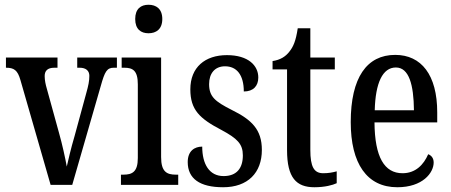

<svg xmlns="http://www.w3.org/2000/svg" viewBox="-20 -778 1897 808"><path d="M66 -441 193 0H284L404 -416C421 -477 430 -493 459 -493H472V-536H305V-493H315C342 -493 356 -480 356 -459C356 -437 352 -418 343 -386L294 -206C278 -152 267 -103 261 -77C255 -111 242 -171 228 -220L177 -405C172 -422 168 -440 168 -458C168 -479 179 -493 209 -493H222V-536H5V-493C39 -493 54 -483 66 -441Z M605 -638C637 -638 663 -655 663 -698C663 -741 637 -758 605 -758C573 -758 549 -741 549 -698C549 -655 573 -638 605 -638ZM489 0H730V-43H720C682 -43 658 -55 658 -117V-536H492V-493H503C539 -493 560 -481 560 -423V-113C560 -54 536 -43 499 -43H489Z M919 10C1023 10 1082 -51 1082 -147C1082 -233 1039 -274 956 -315C885 -351 860 -371 860 -424C860 -469 884 -499 927 -499C976 -499 1006 -463 1006 -393C1046 -393 1067 -416 1067 -452C1067 -502 1025 -546 935 -546C843 -546 781 -495 781 -402C781 -316 820 -279 912 -231C979 -195 1002 -172 1002 -124C1002 -70 976 -37 921 -37C861 -37 831 -87 831 -161C799 -161 770 -143 770 -96C770 -26 821 10 919 10Z M1303 10C1347 10 1380 1 1397 -7V-57C1379 -52 1362 -49 1340 -49C1301 -49 1286 -77 1286 -147V-486H1389V-536H1286V-659H1233C1225 -605 1214 -581 1198 -561C1182 -540 1160 -526 1127 -521V-486H1188V-146C1188 -30 1227 10 1303 10Z M1652 10C1759 10 1805 -51 1805 -94C1805 -113 1795 -124 1782 -129C1763 -85 1729 -49 1674 -49C1598 -49 1557 -116 1556 -263H1820V-305C1820 -463 1753 -547 1643 -547C1524 -547 1456 -452 1456 -264C1456 -90 1524 10 1652 10ZM1722 -314H1557C1560 -429 1590 -494 1646 -494C1701 -494 1721 -422 1722 -314Z"/></svg>

Font: Noto Serif Sinhala ExtraCondensed Medium
Style: Regular
Weight: 500
Width: 2
Designer: Jelle Bosma - Monotype Design Team
Foundry: Monotype Imaging Inc.
Version: Version 2.007